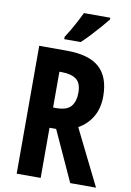

<svg xmlns="http://www.w3.org/2000/svg" viewBox="-100 -1061 718 1056"><g transform="rotate(10 258.5 -533.0)"><path d="M224 -780Q348 -780 406.5 -727.5Q465 -675 465 -567Q465 -501 437 -453Q409 -405 359 -377L513 -66H369L241 -346H204V-66H70V-780ZM216 -659H204V-459H221Q281 -459 304 -487Q327 -515 327 -563Q327 -616 299 -637.5Q271 -659 216 -659ZM428 -990Q414 -972 390.5 -945Q367 -918 340.5 -889.5Q314 -861 291 -840H199V-853Q225 -893 245 -930Q265 -967 281 -1000H428Z"/></g></svg>

Font: Noto Sans Malayalam UI ExtraCondensed
Style: Bold
Weight: 700
Width: 2
Designer: Jelle Bosma - Monotype Design Team
Foundry: Monotype Imaging Inc.
Version: Version 2.104; ttfautohint (v1.8.4.7-5d5b)